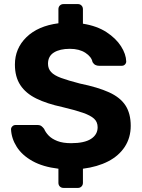

<svg xmlns="http://www.w3.org/2000/svg" viewBox="-20 -820 695 940"><path d="M291 100Q280 100 273 93Q266 86 266 75V6Q190 -3 139 -31.5Q88 -60 62 -101Q36 -142 34 -187Q34 -195 40.5 -201.5Q47 -208 56 -208H163Q176 -208 183 -202.5Q190 -197 196 -189Q203 -172 218.5 -156Q234 -140 261 -129.5Q288 -119 328 -119Q393 -119 425.5 -140Q458 -161 458 -197Q458 -223 440.5 -239Q423 -255 385.5 -268Q348 -281 285 -296Q210 -312 158 -337.5Q106 -363 79.5 -403.5Q53 -444 53 -504Q53 -583 109.5 -638Q166 -693 266 -706V-775Q266 -786 273 -793Q280 -800 291 -800H362Q372 -800 379 -793Q386 -786 386 -775V-704Q455 -693 501.5 -662.5Q548 -632 572.5 -593.5Q597 -555 598 -519Q598 -511 592 -504.5Q586 -498 577 -498H464Q455 -498 447 -502Q439 -506 433 -516Q428 -542 398 -561.5Q368 -581 322 -581Q273 -581 244 -563Q215 -545 215 -508Q215 -484 230 -467.5Q245 -451 279 -438.5Q313 -426 371 -411Q459 -393 514 -368Q569 -343 594.5 -303.5Q620 -264 620 -204Q620 -146 591 -101.5Q562 -57 509.5 -30Q457 -3 386 6V75Q386 86 379 93Q372 100 362 100Z"/></svg>

Font: Rubik SemiBold
Style: Regular
Weight: 600
Designer: Hubert and Fischer
Foundry: Hubert and Fischer
Version: Version 2.300;gftools[0.9.30]